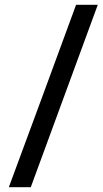

<svg xmlns="http://www.w3.org/2000/svg" viewBox="-20 -766 430 805"><path d="M390 -746H299C205 -491 112 -236 17 19H109C203 -236 296 -491 390 -746Z"/></svg>

Font: Reem Kufi
Style: Regular
Weight: 400
Designer: Khaled Hosny
Version: Version 0.007